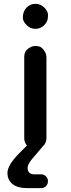

<svg xmlns="http://www.w3.org/2000/svg" viewBox="-20 -771 371 1005"><path d="M121.1 -9.3Q106.9 -25.4 106.9 -47.4V-471.7Q106.9 -495.6 119.1 -508.8Q140.1 -530.3 165.5 -530.3Q189.9 -530.3 201.7 -517.6Q223.1 -495.6 223.1 -471.7V-47.4Q223.1 -22 203.1 -3.9L171.9 33.2Q157.7 49.3 148.4 60.5Q124.5 89.4 124.5 106.9Q124.5 141.6 160.2 141.6H195.8Q210 141.6 220.5 152.1Q231 162.6 231 177.5Q231 192.4 220.7 203.1Q210.4 213.9 195.8 213.9H126.5Q71.3 213.9 45.2 192.1Q19 170.4 19 134.3Q19 92.8 82.5 29.3ZM165.5 -751Q192.4 -751 211.9 -731.4Q231.4 -711.9 231.4 -691.9Q231.4 -671.9 226.1 -660.2Q220.7 -648.4 211.9 -639.6Q192.4 -620.1 165.5 -620.1Q138.7 -620.1 119.1 -639.6Q99.6 -659.2 99.6 -678.7Q99.6 -711.9 119.1 -731.4Q138.7 -751 165.5 -751Z"/></svg>

Font: Supermercado
Style: Regular
Weight: 400
Designer: James Grieshaber
Foundry: James Grieshaber
Version: Version 1.002